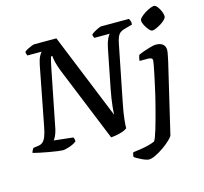

<svg xmlns="http://www.w3.org/2000/svg" viewBox="-140 -887 1305 1231"><g transform="rotate(-15 513.0 -271.5)"><path d="M181 0Q172 0 147 -3.5Q122 -7 90.5 -12.5Q59 -18 31.5 -24Q4 -30 -11 -34Q-9 -43 -4.5 -51.5Q0 -60 4 -64L35 -68Q53 -70 65.5 -80Q78 -90 87.5 -113Q97 -136 105 -179L180 -567Q187 -602 197.5 -622Q208 -642 215 -646H119Q118 -651 115 -657.5Q112 -664 113 -672Q120 -679 134.5 -686.5Q149 -694 162.5 -699Q176 -704 181 -704H327L558 -135Q559 -163 562 -189.5Q565 -216 569 -243Q573 -270 579 -300L631 -563Q638 -596 648.5 -618Q659 -640 666 -644H563Q561 -647 558.5 -653.5Q556 -660 556 -668Q563 -675 577.5 -683.5Q592 -692 606 -698Q620 -704 625 -704H809Q811 -700 815.5 -689.5Q820 -679 818 -664L771 -651Q750 -646 737.5 -637Q725 -628 717 -609.5Q709 -591 703 -556L631 -194Q618 -129 614 -89Q610 -49 610 -31Q597 -21 577.5 -14.5Q558 -8 538 -4.5Q518 -1 502 0L301 -494Q286 -532 279.5 -559.5Q273 -587 273 -601H264Q263 -597 260.5 -589Q258 -581 255 -568.5Q252 -556 248 -536L170 -143Q164 -117 155.5 -100Q147 -83 141 -76L268 -62Q271 -57 273 -49.5Q275 -42 274 -34Q255 -19 226 -9.5Q197 0 181 0ZM699 200Q693 200 679.5 195.5Q666 191 652 184Q638 177 625.5 170Q613 163 608 158Q608 150 610.5 140.5Q613 131 615 129Q639 126 666 122Q693 118 718 111.5Q743 105 761 97Q766 90 773 71.5Q780 53 788.5 25.5Q797 -2 806 -35.5Q815 -69 825 -106.5Q835 -144 844 -182Q852 -216 860 -253Q868 -290 875 -323Q882 -356 886 -378.5Q890 -401 890 -406Q890 -418 882 -422Q874 -426 860 -426H805Q805 -437 808 -447.5Q811 -458 813 -464Q829 -472 852 -480Q875 -488 897 -494Q919 -500 932 -500Q962 -500 978 -486.5Q994 -473 994 -448Q994 -443 992.5 -433Q991 -423 988 -408.5Q985 -394 981 -375L872 87Q868 97 848 116Q828 135 801 154Q774 173 746.5 186.5Q719 200 699 200ZM935 -593Q926 -593 913 -608Q900 -623 890.5 -641.5Q881 -660 881 -673Q881 -683 893.5 -695Q906 -707 923.5 -718Q941 -729 958 -736Q975 -743 984 -743Q995 -743 1006.5 -728.5Q1018 -714 1026 -694.5Q1034 -675 1034 -662Q1034 -652 1022.5 -640Q1011 -628 994 -617.5Q977 -607 961 -600Q945 -593 935 -593Z"/></g></svg>

Font: Texturina 12pt SemiBold
Style: Italic
Weight: 600
Italic angle: -11°
Version: Version 1.002